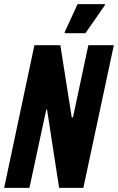

<svg xmlns="http://www.w3.org/2000/svg" viewBox="-24 -906 569 926"><path d="M-4 0 142 -688H267L322 -340H328L402 -688H525L378 0H261L203 -377H199L118 0ZM288 -746V-751L350 -886H482V-881L388 -746Z"/></svg>

Font: Saira Condensed
Style: Bold Italic
Weight: 700
Width: 3
Italic angle: -12°
Designer: Hector Gatti with collaboration of the Omnibus-Type team
Foundry: Omnibus-Type
Version: Version 1.101